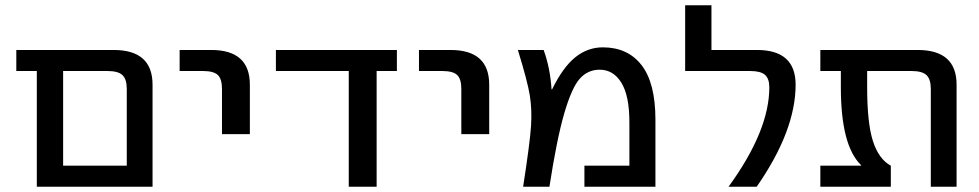

<svg xmlns="http://www.w3.org/2000/svg" viewBox="-20 -710 3723 730"><path d="M462 -372Q462 -409 445.5 -424.5Q429 -440 389 -440H220V-80H462ZM220 0H120V-440H42V-520H412Q560 -520 560 -388V0Z M663 -440V-520H783Q930 -520 930 -388V-200H824V-372Q824 -410 808 -425Q792 -440 752 -440Z M1412 0H1306V-440H1029V-520H1489V-440H1412Z M1573 -440V-520H1693Q1840 -520 1840 -388V-200H1734V-372Q1734 -410 1718 -425Q1702 -440 1662 -440Z M2077 -370H2079Q2120 -454 2167 -492Q2214 -530 2272 -530Q2367 -530 2419.5 -462Q2472 -394 2472 -255V0H2202V-80H2373V-245Q2373 -346 2342.5 -395.5Q2312 -445 2260 -445Q2215 -445 2184.5 -411Q2154 -377 2125.5 -279.5Q2097 -182 2069 0H1969Q1995 -168 1999 -230.5Q2003 -293 1994.5 -346.5Q1986 -400 1949 -520H2047Q2072 -451 2077 -370Z M2858 -520Q3005 -520 3005 -388Q3005 -213 2857 0H2750Q2905 -213 2905 -378Q2905 -411 2888.5 -425.5Q2872 -440 2832 -440H2585V-690H2685V-520Z M3277 -440V-378Q3277 -242 3299 -173.5Q3321 -105 3367 -80V0H3099V-80H3254V-82Q3177 -156 3177 -378V-440H3099V-520H3469Q3617 -520 3617 -388V0H3519V-372Q3519 -409 3502.5 -424.5Q3486 -440 3446 -440Z"/></svg>

Font: Mplus 1p Medium
Style: Regular
Weight: 500
Version: Version 1.061